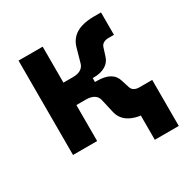

<svg xmlns="http://www.w3.org/2000/svg" viewBox="-151 -650 888 912"><g transform="rotate(-30 293.0 -194.0)"><path d="M261.2 -269.5 253.4 -320.3Q280.8 -320.3 296.9 -330.6Q313 -340.8 317.9 -360.4L339.4 -437Q347.7 -464.8 366.7 -483.4Q385.7 -502 415.5 -511Q445.3 -520 484.9 -520H522.5V-397H493.2Q476.1 -397 464.8 -390.4Q453.6 -383.8 449.7 -370.6L436.5 -329.1Q428.7 -300.8 403.3 -285.2Q377.9 -269.5 337.9 -269.5ZM68.8 0V-517.6H201.2V0ZM193.8 -197.3V-320.3H332.5V-197.3ZM441.4 131.8V-120.6H572.8V131.8ZM489.7 2.4Q445.8 2.4 413.6 -6.8Q381.3 -16.1 361.8 -34.4Q342.3 -52.7 335.4 -80.6L317.9 -157.2Q313.5 -176.8 297.1 -187Q280.8 -197.3 253.4 -197.3L261.2 -248H342.8Q429.7 -248 446.3 -188.5L459.5 -147Q463.4 -133.8 474.6 -127.2Q485.8 -120.6 502.9 -120.6H527.3V2.4Z"/></g></svg>

Font: Cascadia Mono
Style: Regular
Weight: 400
Monospace: yes
Designer: Aaron Bell
Foundry: Saja Typeworks
Version: Version 2404.023